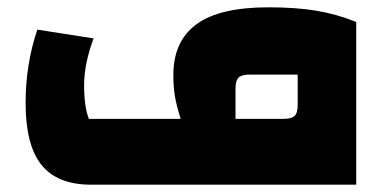

<svg xmlns="http://www.w3.org/2000/svg" viewBox="-20 -505 1064 525"><path d="M50 -223Q50 -329 82 -424L236 -400Q210 -331 210 -272Q210 -213 223 -180H474Q463 -215 458.5 -240.5Q454 -266 454 -300Q454 -392 517 -438.5Q580 -485 714 -485Q788 -485 843.5 -476Q899 -467 954 -445V0H229Q137 0 93.5 -54Q50 -108 50 -223ZM794 -218V-301H663Q641 -301 632.5 -293Q624 -285 624 -263V-180H755Q777 -180 785.5 -188Q794 -196 794 -218Z"/></svg>

Font: Changa ExtraBold
Style: Regular
Weight: 800
Designer: Eduardo Rodriguez Tunni
Foundry: Eduardo Rodriguez Tunni
Version: Version 2.002; ttfautohint (v1.5) -l 8 -r 50 -G 220 -x 14 -H